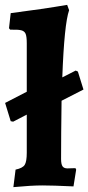

<svg xmlns="http://www.w3.org/2000/svg" viewBox="-20 -762 363 789"><path d="M290 -71 293 -65 282 4Q196 0 154 0Q109 0 35 7L44 -65Q73 -71 81.5 -84.5Q90 -98 90 -134V-291L34 -262L24 -264L1 -339L90 -385V-584Q90 -611 85.5 -622.5Q81 -634 67.5 -637.5Q54 -641 22 -640L17 -646L24 -708Q157 -725 256 -742L264 -720Q244 -663 236 -444L291 -472L300 -468L323 -394L233 -348Q231 -206 231 -109Q231 -87 237 -78.5Q243 -70 257 -70Z"/></svg>

Font: Alegreya ExtraBold
Style: Regular
Weight: 800
Designer: Juan Pablo del Peral
Foundry: Huerta Tipografica
Version: Version 2.007; ttfautohint (v1.6)